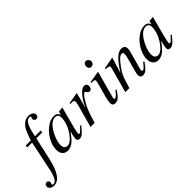

<svg xmlns="http://www.w3.org/2000/svg" viewBox="-109 -1492 2512 2512"><g transform="rotate(-45 1147.0 -235.5)"><path d="M41 -428H134Q173 -554 206 -601Q260 -678 338 -678Q375 -678 399.5 -660.5Q424 -643 424 -616Q424 -599 411.5 -586Q399 -573 382 -573Q368 -573 356.5 -584Q345 -595 345 -612Q345 -622 350 -631Q355 -640 355 -643Q355 -656 333 -656Q291 -656 262 -601.5Q233 -547 211 -428H318L312 -396H204L132 -76Q68 207 -68 207Q-102 207 -124.5 189.5Q-147 172 -147 146Q-147 129 -136 116.5Q-125 104 -109 104Q-92 104 -81.5 114.5Q-71 125 -71 141Q-71 148 -75.5 156.5Q-80 165 -80 170Q-80 186 -60 186Q3 186 37 24L125 -396H34Z M727 -111 740 -100Q684 -32 657.5 -11Q631 10 601 10Q561 10 561 -31Q561 -56 584 -146Q528 -62 481 -25.5Q434 11 381 11Q337 11 309 -19.5Q281 -50 281 -105Q281 -181 324.5 -260Q368 -339 435 -390Q502 -441 567 -441Q634 -441 647 -383L658 -431L661 -434L722 -441L729 -438Q728 -434 723 -417Q634 -93 634 -54Q634 -41 648 -41Q663 -41 700 -82ZM629 -361Q629 -387 614 -403Q599 -419 573 -419Q505 -419 442 -327Q409 -278 387 -218Q365 -158 365 -112Q365 -38 425 -38Q484 -38 552 -136Q629 -247 629 -361Z M941 -223 957 -258Q991 -333 1051 -396Q1094 -441 1130 -441Q1151 -441 1164 -427Q1177 -413 1177 -390Q1177 -367 1164.5 -351.5Q1152 -336 1130 -336Q1111 -336 1095 -362Q1087 -376 1079 -376Q1052 -376 997 -282Q963 -224 942.5 -172.5Q922 -121 886 0H810L891 -292Q907 -351 907 -374Q907 -400 869 -400Q861 -400 838 -397V-414L993 -441L996 -439Z M1426 -599Q1426 -578 1411.5 -563Q1397 -548 1377 -548Q1355 -548 1342 -562.5Q1329 -577 1329 -601Q1329 -624 1342.5 -639Q1356 -654 1376 -654Q1396 -654 1411 -637.5Q1426 -621 1426 -599ZM1384 -114 1397 -103Q1355 -38 1326 -13.5Q1297 11 1260 11Q1211 11 1211 -44Q1211 -73 1233 -155L1281 -332Q1290 -364 1290 -376Q1290 -391 1278.5 -395Q1267 -399 1226 -400V-416Q1272 -420 1386 -441L1390 -438L1296 -95Q1286 -61 1286 -51Q1286 -36 1300 -36Q1325 -36 1384 -114Z M1900 -117 1914 -104Q1863 -34 1836 -12.5Q1809 9 1774 9Q1754 9 1740.5 -4.5Q1727 -18 1727 -45Q1727 -61 1743 -120L1787 -282Q1801 -336 1801 -361Q1801 -390 1777 -390Q1748 -390 1713.5 -355.5Q1679 -321 1629 -248Q1596 -199 1580.5 -160Q1565 -121 1529 0H1454L1550 -350Q1552 -360 1552 -367Q1552 -382 1538.5 -387.5Q1525 -393 1487 -394V-410Q1526 -418 1574 -426.5Q1622 -435 1649 -441L1653 -439L1586 -221Q1660 -339 1714 -390Q1768 -441 1817 -441Q1848 -441 1865 -424.5Q1882 -408 1882 -380Q1882 -355 1872 -320L1816 -117Q1802 -67 1802 -56Q1802 -38 1818 -38Q1837 -38 1879 -91Q1886 -99 1900 -117Z M2403 -111 2416 -100Q2360 -32 2333.5 -11Q2307 10 2277 10Q2237 10 2237 -31Q2237 -56 2260 -146Q2204 -62 2157 -25.5Q2110 11 2057 11Q2013 11 1985 -19.5Q1957 -50 1957 -105Q1957 -181 2000.5 -260Q2044 -339 2111 -390Q2178 -441 2243 -441Q2310 -441 2323 -383L2334 -431L2337 -434L2398 -441L2405 -438Q2404 -434 2399 -417Q2310 -93 2310 -54Q2310 -41 2324 -41Q2339 -41 2376 -82ZM2305 -361Q2305 -387 2290 -403Q2275 -419 2249 -419Q2181 -419 2118 -327Q2085 -278 2063 -218Q2041 -158 2041 -112Q2041 -38 2101 -38Q2160 -38 2228 -136Q2305 -247 2305 -361Z"/></g></svg>

Font: STIX MathJax Main
Style: Italic
Weight: 400
Italic angle: -16.33°
Designer: MicroPress Inc., with final additions and corrections provided by Coen Hoffman, Elsevier (retired)
Version: Version 1.1.1